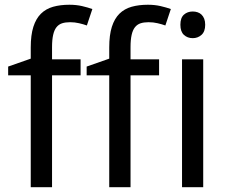

<svg xmlns="http://www.w3.org/2000/svg" viewBox="-20 -785 957 805"><path d="M317.9 -469.2H198.2V0H108.9V-469.2H14.2V-505.9L108.9 -539.1V-585.9Q108.9 -638.2 119.9 -672.6Q130.9 -707 151.6 -727.5Q172.4 -748 202.6 -756.6Q232.9 -765.1 271 -765.1Q299.8 -765.1 324 -759.5Q348.1 -753.9 367.2 -747.1L344.2 -678.2Q329.1 -683.6 311.3 -687.7Q293.5 -691.9 273.9 -691.9Q254.4 -691.9 240.2 -687.3Q226.1 -682.6 216.8 -670.9Q207.5 -659.2 202.9 -638.9Q198.2 -618.7 198.2 -586.9V-536.1H317.9ZM647 -469.2H527.3V0H438V-469.2H343.3V-505.9L438 -539.1V-585.9Q438 -638.2 449 -672.6Q460 -707 480.7 -727.5Q501.5 -748 531.7 -756.6Q562 -765.1 600.1 -765.1Q628.9 -765.1 653.1 -759.5Q677.2 -753.9 696.3 -747.1L673.3 -678.2Q658.2 -683.6 640.4 -687.7Q622.6 -691.9 603 -691.9Q583.5 -691.9 569.3 -687.3Q555.2 -682.6 545.9 -670.9Q536.6 -659.2 532 -638.9Q527.3 -618.7 527.3 -586.9V-536.1H647ZM832 0H743.2V-536.1H832ZM736.3 -681.2Q736.3 -710.4 751.2 -723.6Q766.1 -736.8 788.1 -736.8Q798.8 -736.8 808.3 -733.6Q817.9 -730.5 825 -723.6Q832 -716.8 836.2 -706.3Q840.3 -695.8 840.3 -681.2Q840.3 -652.8 825 -638.9Q809.6 -625 788.1 -625Q766.1 -625 751.2 -638.7Q736.3 -652.3 736.3 -681.2Z"/></svg>

Font: Droid Sans
Style: Regular
Weight: 400
Foundry: Ascender Corporation
Version: Version 1.00 build 114